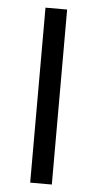

<svg xmlns="http://www.w3.org/2000/svg" viewBox="-51 -728 386 760"><g transform="rotate(5 141.5 -347.5)"><path d="M184.6 0H98.6V-695.3H184.6Z"/></g></svg>

Font: Pretendard JP
Style: Bold
Weight: 700
Designer: Base glyphs from Inter by Rasmus Andersson; Hangeul glyphs from Noto Sans CJK(Source Han Sans) by Jang Soo-young and Kan
Foundry: Kil Hyung-jin
Version: Version 1.309